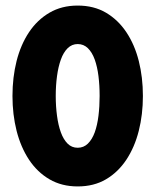

<svg xmlns="http://www.w3.org/2000/svg" viewBox="-20 -659 561 693"><path d="M260.4 13.9Q202.8 13.9 158.7 -11.8Q114.6 -37.5 84.7 -82.6Q54.9 -127.8 39.9 -186.8Q25 -245.8 25 -312.5Q25 -379.9 39.9 -438.9Q54.9 -497.9 84.7 -542.7Q114.6 -587.5 158.7 -613.2Q202.8 -638.9 260.4 -638.9Q318.8 -638.9 362.5 -613.2Q406.2 -587.5 436.1 -542.7Q466 -497.9 480.9 -438.9Q495.8 -379.9 495.8 -312.5Q495.8 -245.8 480.9 -186.8Q466 -127.8 436.1 -82.6Q406.2 -37.5 362.5 -11.8Q318.8 13.9 260.4 13.9ZM260.4 -125.7Q281.9 -125.7 297.2 -140.6Q312.5 -155.6 321.9 -181.2Q331.2 -206.9 335.4 -241Q339.6 -275 339.6 -312.5Q339.6 -350.7 335.4 -384.4Q331.2 -418.1 321.9 -444.1Q312.5 -470.1 297.2 -485.1Q281.9 -500 260.4 -500Q239.6 -500 224.3 -485.1Q209 -470.1 199.7 -444.1Q190.3 -418.1 185.8 -384.4Q181.2 -350.7 181.2 -312.5Q181.2 -275 185.8 -241Q190.3 -206.9 199.7 -181.2Q209 -155.6 224 -140.6Q238.9 -125.7 260.4 -125.7Z"/></svg>

Font: Afacad Flux ExtraBold
Style: Regular
Weight: 800
Designer: Kristian Moeller
Foundry: Dicotype
Version: Version 1.100